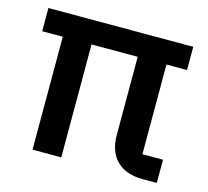

<svg xmlns="http://www.w3.org/2000/svg" viewBox="-81 -609 762 703"><g transform="rotate(15 300.0 -258.0)"><path d="M98 0H207V-428H382V-131C382 -55 424 0 515 0H569V-88H491V-428H569V-516H20V-428H98Z"/></g></svg>

Font: IBM Plex Mono Medm
Style: Regular
Weight: 500
Monospace: yes
Designer: Mike Abbink, Paul van der Laan, Pieter van Rosmalen
Foundry: Bold Monday
Version: Version 2.004